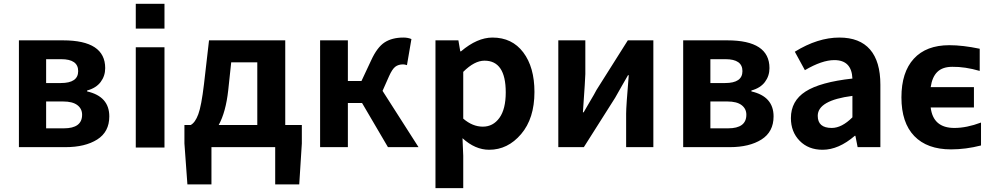

<svg xmlns="http://www.w3.org/2000/svg" viewBox="-20 -771 5217 1006"><path d="M79.1 0V-559.6H310.5Q531.2 -559.6 531.2 -414.1Q531.2 -373 507.3 -341.3Q483.4 -309.6 436.5 -296.9V-292Q552.7 -265.6 552.7 -161.1Q552.7 -80.1 489.3 -40Q425.8 0 323.2 0ZM221.7 -335.9H298.8Q389.6 -335.9 389.6 -398.4Q389.6 -460.9 300.8 -460.9H221.7ZM221.7 -98.6H314.5Q410.2 -98.6 410.2 -169.9Q410.2 -201.2 385.3 -220.2Q360.4 -239.3 310.5 -239.3H221.7Z M691.4 -621.1V-751H841.8V-621.1ZM691.4 2V-523.4H841.8V2Z M1126 -116.2H1328.1V-444.3H1191.4L1175.8 -297.9Q1163.1 -183.6 1126 -116.2ZM1474.6 -116.2H1561.5V-19.5L1547.9 195.3H1421.9V0H1087.9V195.3H961.9L946.3 -19.5V-116.2H979.5Q1002.9 -128.9 1019 -172.4Q1035.2 -215.8 1048.8 -330.1L1075.2 -559.6H1474.6Z M1984.4 -294.9 2172.9 0H2012.7L1877 -231.4H1802.7V0H1657.2V-559.6H1802.7V-346.7H1874L1924.8 -455.1Q1956.1 -523.4 1995.1 -548.8Q2034.2 -574.2 2093.8 -574.2Q2117.2 -574.2 2135.7 -566.4L2112.3 -429.7Q2100.6 -433.6 2091.8 -433.6Q2067.4 -433.6 2051.3 -421.4Q2035.2 -409.2 2018.6 -372.1Z M2261.7 214.8V-559.6H2381.8L2391.6 -502H2395.5Q2480.5 -574.2 2560.5 -574.2Q2663.1 -574.2 2721.7 -496.6Q2780.3 -418.9 2780.3 -289.1Q2780.3 -150.4 2710.4 -68.4Q2640.6 13.7 2543 13.7Q2469.7 13.7 2403.3 -46.9L2407.2 44.9V214.8ZM2629.9 -287.1Q2629.9 -453.1 2518.6 -453.1Q2465.8 -453.1 2407.2 -394.5V-149.4Q2456.1 -107.4 2509.8 -107.4Q2563.5 -107.4 2596.7 -153.3Q2629.9 -199.2 2629.9 -287.1Z M2905.3 0V-559.6H3046.9V-382.8Q3046.9 -363.3 3034.2 -182.6H3038.1Q3043 -192.4 3069.3 -236.3Q3095.7 -280.3 3105.5 -299.8L3269.5 -559.6H3403.3V0H3260.7V-175.8Q3260.7 -212.9 3274.4 -377H3270.5Q3264.6 -366.2 3238.8 -321.8Q3212.9 -277.3 3203.1 -258.8L3039.1 0Z M3559.6 0V-559.6H3791Q4011.7 -559.6 4011.7 -414.1Q4011.7 -373 3987.8 -341.3Q3963.9 -309.6 3917 -296.9V-292Q4033.2 -265.6 4033.2 -161.1Q4033.2 -80.1 3969.7 -40Q3906.2 0 3803.7 0ZM3702.1 -335.9H3779.3Q3870.1 -335.9 3870.1 -398.4Q3870.1 -460.9 3781.2 -460.9H3702.1ZM3702.1 -98.6H3794.9Q3890.6 -98.6 3890.6 -169.9Q3890.6 -201.2 3865.7 -220.2Q3840.8 -239.3 3791 -239.3H3702.1Z M4290 13.7Q4215.8 13.7 4169.9 -33.2Q4124 -80.1 4124 -152.3Q4124 -242.2 4200.7 -291.5Q4277.3 -340.8 4446.3 -359.4Q4442.4 -456.1 4351.6 -456.1Q4287.1 -456.1 4197.3 -403.3L4144.5 -500Q4264.6 -574.2 4377.9 -574.2Q4484.4 -574.2 4538.6 -511.7Q4592.8 -449.2 4592.8 -327.1V0H4473.6L4461.9 -59.6H4459Q4374 13.7 4290 13.7ZM4337.9 -100.6Q4390.6 -100.6 4446.3 -156.2V-268.6Q4264.6 -245.1 4264.6 -164.1Q4264.6 -100.6 4337.9 -100.6Z M4954.1 -534.2Q5024.4 -534.2 5113.3 -515.6V-399.4Q5036.1 -421.9 4969.7 -420.9Q4918.9 -420.9 4891.6 -394.5Q4864.3 -368.2 4856.4 -314.5H5083V-208H4856.4Q4869.1 -100.6 4980.5 -100.6Q5044.9 -100.6 5120.1 -128.9V-8.8Q5040 11.7 4962.9 11.7Q4837.9 11.7 4770.5 -58.1Q4703.1 -127.9 4703.1 -260.7Q4703.1 -392.6 4768.1 -463.4Q4833 -534.2 4954.1 -534.2Z"/></svg>

Font: Nasu
Style: Bold
Weight: 700
Designer: Ryoko NISHIZUKA (kana &amp; ideographs); Paul D. Hunt (Latin, Greek &amp; Cyrillic); Wenlong ZHANG (bopomofo); Sandoll C
Version: Version 2014.1215